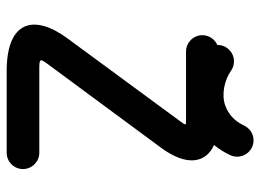

<svg xmlns="http://www.w3.org/2000/svg" viewBox="-122 -657 779 575"><g transform="rotate(90 267.5 -369.5)"><path d="M437.5 -97.7H192.4C153.8 -97.7 153.8 -98.1 173.8 -125.5L422.9 -462.9C478.5 -538.6 469.2 -596.2 414.1 -621.1C426.3 -635.7 436.5 -651.9 444.8 -669.9C447.8 -676.3 449.2 -683.1 449.2 -690.4C449.2 -717.3 427.2 -739.3 400.4 -739.3C380.9 -739.3 363.8 -728 356 -710.9C343.3 -683.6 323.2 -664.1 295.4 -654.3C261.7 -642.6 218.8 -652.8 191.9 -671.9C183.6 -677.7 174.3 -680.7 163.6 -680.7C136.7 -680.7 114.7 -658.7 114.7 -631.8V-630.9C97.2 -623 85.4 -606 85.4 -585.9C85.4 -559.1 107.4 -537.1 134.3 -537.1H339.4C356 -537.1 356 -537.1 343.8 -520.5L95.7 -183.1C20 -81.1 43.5 0 192.4 0H437.5C464.4 0 486.3 -22 486.3 -48.8C486.3 -75.7 464.4 -97.7 437.5 -97.7Z"/></g></svg>

Font: Velvelyne Book
Style: Bold
Weight: 700
Designer: Manon Van der Borght et Mariel Nils
Foundry: Velvetyne
Version: Version 1.070;Glyphs 3.3.1 (3343)